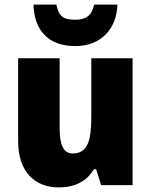

<svg xmlns="http://www.w3.org/2000/svg" viewBox="-20 -807 658 837"><path d="M492 -787H390C380 -735 350 -721 308 -721C258 -721 236 -734 226 -787H126C129 -672 194 -606 308 -606C417 -606 488 -677 492 -787ZM558 -553H378V-300C378 -197 364 -138 297 -138C256 -138 240 -176 240 -249V-553H59V-193C59 -56 133 10 237 10C302 10 357 -14 389 -69H399L421 0H558Z"/></svg>

Font: Noto Sans Armenian SemiCondensed Black
Style: Regular
Weight: 900
Width: 4
Designer: Monotype Design Team
Foundry: Monotype Imaging Inc.
Version: Version 2.008